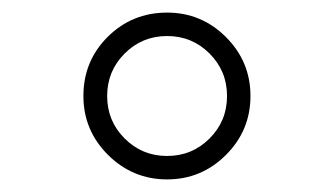

<svg xmlns="http://www.w3.org/2000/svg" viewBox="-20 -780 535 308"><path d="M113.8 -626Q113.8 -682.1 152.8 -720.9Q191.9 -759.8 248 -759.8Q303.2 -759.8 342.5 -720.5Q381.8 -681.2 381.8 -626Q381.8 -570.8 342.5 -531.5Q303.2 -492.2 248 -492.2Q192.9 -492.2 153.3 -531.5Q113.8 -570.8 113.8 -626ZM179.9 -557.9Q208 -529.8 248 -529.8Q288.1 -529.8 316.2 -557.9Q344.2 -585.9 344.2 -626Q344.2 -666 316.2 -694.1Q288.1 -722.2 248 -722.2Q208 -722.2 179.9 -694.1Q151.9 -666 151.9 -626Q151.9 -585.9 179.9 -557.9Z"/></svg>

Font: Oakes Grotesk
Style: Light
Weight: 300
Designer: Samuel Oakes
Foundry: Samuel Oakes
Version: Version 1.0 | wf-rip DC20170320